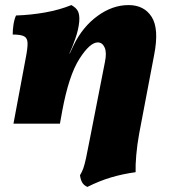

<svg xmlns="http://www.w3.org/2000/svg" viewBox="-20 -487 677 756"><path d="M33 0 82 -262Q89 -298 88.5 -317.5Q88 -337 75 -344Q62 -351 30 -351Q30 -369 33 -389.5Q36 -410 43 -426Q102 -428 158 -438Q214 -448 261 -467Q281 -456 287.5 -441.5Q294 -427 292 -402Q289 -370 276.5 -334.5Q264 -299 254 -278V-275L271 -311Q306 -382 364.5 -424.5Q423 -467 486 -467Q548 -467 577.5 -420Q607 -373 587 -271L528 39Q520 83 516.5 124Q513 165 514 191Q463 198 417.5 211.5Q372 225 324 249Q309 242 303 230.5Q297 219 295 203Q303 190 308 176Q313 162 319 134.5Q325 107 335 54L393 -242Q401 -280 392 -300Q383 -320 365 -320Q334 -320 292.5 -255Q251 -190 225 -50L216 0Z"/></svg>

Font: Vollkorn Black
Style: Italic
Weight: 900
Italic angle: -11°
Designer: Friedrich Althausen
Foundry: Friedrich Althausen
Version: Version 5.000; ttfautohint (v1.8.3)